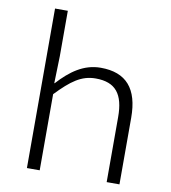

<svg xmlns="http://www.w3.org/2000/svg" viewBox="-90 -914 881 991"><g transform="rotate(10 350.0 -418.0)"><path d="M118 -836V0H185V-399C261 -478 313 -517 388 -517C493 -517 536 -460 536 -341V0H603V-349C603 -501 538 -576 404 -576C315 -576 247 -526 183 -456H181L185 -598V-836Z"/></g></svg>

Font: Kawkab Mono Light
Style: Regular
Weight: 300
Monospace: yes
Designer: Abdullah Arif
Foundry: Abdullah Arif
Version: Version 1.000;PS 000.500;hotconv 1.0.88;makeotf.lib2.5.64775